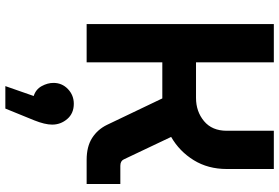

<svg xmlns="http://www.w3.org/2000/svg" viewBox="-183 -557 1044 718"><g transform="rotate(90 339.0 -198.0)"><path d="M70 0V-700H213V-409H346Q397 -409 433 -439Q469 -469 469 -524V-700H612V-524Q612 -454 579 -400.5Q546 -347 492 -316L576 -139Q582 -126 600 -126H668V0H578Q528 0 496 -20.5Q464 -41 447 -76L348 -283H213V0ZM302 304 339 198Q314 190 302 168Q290 146 290 124Q290 92 313 70Q336 48 368 48Q404 48 425 72.5Q446 97 446 129Q446 156 430 196L386 304Z"/></g></svg>

Font: MuseoModerno SemiBold
Style: Regular
Weight: 600
Designer: Pablo Cosgaya, Héctor Gatti, Marcela Romero, and the Authors of The MuseoModerno Project.
Foundry: Omnibus-Type Team
Version: Version 1.001